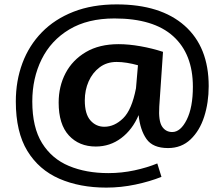

<svg xmlns="http://www.w3.org/2000/svg" viewBox="-20 -730 1020 874"><path d="M464 124Q343 124 250 83.5Q157 43 104.5 -43Q52 -129 52 -268Q52 -362 82 -442.5Q112 -523 170.5 -583Q229 -643 314.5 -676.5Q400 -710 511 -710Q711 -710 820.5 -613Q930 -516 930 -338Q930 -263 909.5 -199Q889 -135 847.5 -95.5Q806 -56 745 -56Q676 -56 647 -97Q618 -138 611 -206Q583 -140 532 -101.5Q481 -63 416 -63Q340 -63 293.5 -113.5Q247 -164 247 -263Q247 -337 278.5 -397Q310 -457 371 -493Q432 -529 520 -529Q566 -529 619.5 -519.5Q673 -510 722 -494L705 -245Q701 -180 717.5 -154.5Q734 -129 764 -129Q802 -129 830 -185Q858 -241 858 -335Q858 -484 768.5 -565Q679 -646 501 -646Q379 -646 295.5 -596Q212 -546 169.5 -460Q127 -374 127 -268Q127 -150 171.5 -78.5Q216 -7 294 25.5Q372 58 473 58Q534 58 592 45.5Q650 33 696 14L715 75Q663 96 597 110Q531 124 464 124ZM455 -153Q501 -153 540.5 -191.5Q580 -230 599 -328L608 -433Q583 -440 558 -444Q533 -448 511 -448Q466 -448 433.5 -423.5Q401 -399 383.5 -359.5Q366 -320 366 -273Q366 -211 391.5 -182Q417 -153 455 -153Z"/></svg>

Font: Georama Extended Medium
Style: Regular
Weight: 500
Width: 7
Designer: Jean-Baptiste Levee
Foundry: Production Type
Version: Version 1.000